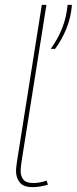

<svg xmlns="http://www.w3.org/2000/svg" viewBox="-20 -760 316 790"><path d="M152 -740H171L71 -110Q69 -95 67 -81.5Q65 -68 65 -55Q65 -37 75.5 -22Q86 -7 117 -7Q131 -7 144.5 -9.5Q158 -12 172 -17L177 0Q163 4 147 7Q131 10 114 10Q77 10 61.5 -9Q46 -28 46 -56Q46 -67 47.5 -77.5Q49 -88 50 -96ZM189 -559Q219 -601 236.5 -646Q254 -691 258 -740H276Q272 -689 254 -644Q236 -599 207 -559Z"/></svg>

Font: Georama Thin
Style: Italic
Weight: 100
Italic angle: -9°
Designer: Jean-Baptiste Levee
Foundry: Production Type
Version: Version 1.000